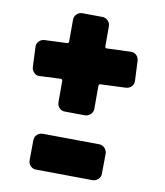

<svg xmlns="http://www.w3.org/2000/svg" viewBox="-88 -786 814 947"><g transform="rotate(10 319.0 -313.0)"><path d="M387.5 -573.3Q387.5 -564.3 396.5 -564.3L515.2 -568.8Q532.3 -569.7 543.9 -558.5Q555.6 -547.2 556.5 -530.2L561 -431.2Q561.9 -414.2 550.7 -402.5Q539.4 -390.8 522.4 -389.9L396.5 -384.5Q387.5 -384.5 387.5 -374.6V-260.4Q387.5 -244.2 375.3 -232.5Q363.2 -220.8 347 -220.8L247.2 -221.7Q230.1 -221.7 218.9 -233.4Q207.6 -245.1 207.6 -262.2V-367.4Q207.6 -377.3 197.7 -377.3L94.3 -372.8Q78.1 -371 66 -382.7Q53.9 -394.4 53 -410.6L48.5 -510.4Q47.6 -527.5 58.8 -539.1Q70 -550.8 87.1 -551.7L197.7 -556.2Q207.6 -556.2 207.6 -566.1V-674.9Q207.6 -691.1 219.3 -702.8Q231 -714.5 247.2 -714.5L347 -713.6Q364.1 -713.6 375.8 -701.9Q387.5 -690.2 387.5 -673.1ZM479.9 48Q479.9 65.1 467.8 76.3Q455.6 87.6 439.4 87.6L156.8 84.9Q139.7 84.9 128.5 73.2Q117.2 61.5 117.2 44.4L118.1 -55.5Q118.1 -71.7 129.8 -83.4Q141.5 -95 158.6 -95L441.2 -92.3Q457.4 -92.3 469.1 -80.2Q480.8 -68.1 480.8 -51.9Z"/></g></svg>

Font: d puntillas B to tiptoe
Style: Regular
Weight: 400
Designer: deFharo
Foundry: deFharo.com
Version: Version 1.001 2012